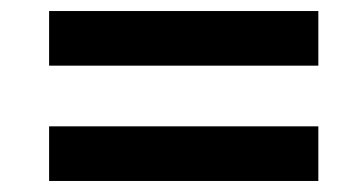

<svg xmlns="http://www.w3.org/2000/svg" viewBox="-20 -490 656 348"><path d="M69 -470H557V-371H69ZM69 -261H557V-162H69Z"/></svg>

Font: Kufam SemiBold
Style: Italic
Weight: 600
Italic angle: -11°
Designer: Artur Schmal
Foundry: Original Type
Version: Version 1.301; ttfautohint (v1.8.3)